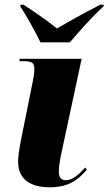

<svg xmlns="http://www.w3.org/2000/svg" viewBox="-20 -786 461 816"><path d="M152 -606H277C318 -654 365 -708 420 -759L421 -766H406C333 -729 262 -688 222 -665C191 -690 145 -724 80 -766H67L66 -759C88 -727 132 -648 152 -606ZM192 10C275 10 315 -25 349 -65L342 -74C321 -50 289 -20 262 -20C238 -20 231 -33 230 -55C230 -76 234 -105 243 -145L327 -536H64L62 -526H80C118 -526 126 -517 126 -493C126 -473 122 -451 117 -428L73 -210C60 -147 57 -117 57 -99C57 -26 106 10 192 10Z"/></svg>

Font: Noto Serif Display SemiCondensed Black
Style: Italic
Weight: 900
Width: 4
Italic angle: -12°
Designer: Monotype Design Team
Foundry: Monotype Imaging Inc.
Version: Version 2.009